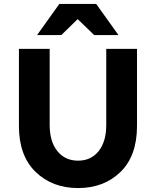

<svg xmlns="http://www.w3.org/2000/svg" viewBox="-20 -947 791 974"><path d="M519 -313V-699H675V-308Q675 -156 591 -74.5Q507 7 376 7Q245 7 160.5 -75Q76 -157 76 -308V-699H232V-313Q232 -229 271 -180.5Q310 -132 376 -132Q442 -132 480.5 -180.5Q519 -229 519 -313ZM291 -769H168L281 -927H468L581 -769H458L374 -850Z"/></svg>

Font: Montreal
Style: Bold
Weight: 700
Designer: Julieta Ulanovsky, usr_local_share
Foundry: Julieta Ulanovsky, usr_local_share
Version: Version 2.001